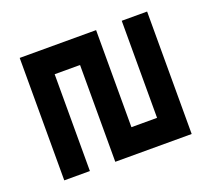

<svg xmlns="http://www.w3.org/2000/svg" viewBox="-90 -594 779 708"><g transform="rotate(-20 300.0 -240.0)"><path d="M150.4 0Q125 0 49.8 0Q49.8 -120.1 49.8 -480.5Q125 -480.5 349.6 -480.5Q349.6 -384.8 349.6 -99.6Q375 -99.6 450.2 -99.6Q450.2 -195.3 450.2 -480.5Q474.6 -480.5 549.8 -480.5Q549.8 -360.4 549.8 0Q474.6 0 250 0Q250 -94.7 250 -379.9Q224.6 -379.9 150.4 -379.9Q150.4 -285.2 150.4 0Z"/></g></svg>

Font: Alibu-Mazigh Belkasim 1
Style: Bold
Weight: 400
Designer: Mazigh Moubarik Belkasim
Version: Version 1.0